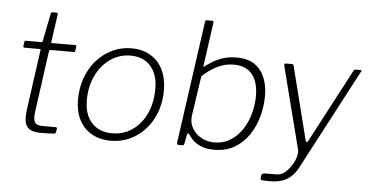

<svg xmlns="http://www.w3.org/2000/svg" viewBox="-57 -851 2159 1125"><g transform="rotate(5 1022.0 -288.5)"><path d="M205 0Q153 0 130.5 -20Q108 -40 108 -83Q108 -92 108.5 -102Q109 -112 110 -121L160 -482Q161 -487 160 -488Q159 -489 155 -489H64Q58 -489 58 -497L62 -525Q63 -528 64 -529Q65 -530 68 -530H160Q163 -530 166 -532.5Q169 -535 169 -539L201 -701Q202 -710 212 -710H234Q239 -710 241 -707Q243 -704 242 -697L219 -537Q218 -532 219 -531Q220 -530 224 -530H360Q363 -530 365.5 -528Q368 -526 367 -522L363 -494Q362 -491 361.5 -490Q361 -489 356 -489H220Q212 -489 210 -480L161 -127Q160 -117 159 -109.5Q158 -102 158 -94Q158 -61 171.5 -51Q185 -41 211 -41H287Q292 -41 294 -39Q296 -37 296 -32L292 -11Q291 -6 286 -3Q278 -2 261.5 -1.5Q245 -1 228.5 -0.5Q212 0 205 0Z M616 10Q551 10 503 -17.5Q455 -45 429.5 -95.5Q404 -146 404 -212Q404 -283 426 -343Q448 -403 487.5 -447Q527 -491 579 -515.5Q631 -540 691 -540Q756 -540 803.5 -511.5Q851 -483 876 -431.5Q901 -380 901 -312Q901 -218 863 -145.5Q825 -73 760.5 -31.5Q696 10 616 10ZM620 -34Q686 -34 738 -69.5Q790 -105 820 -168.5Q850 -232 850 -317Q850 -400 807.5 -448.5Q765 -497 689 -497Q624 -497 571 -460.5Q518 -424 487 -360Q456 -296 456 -213Q456 -131 499.5 -82.5Q543 -34 620 -34Z M1016 0Q1009 0 1006.5 -4Q1004 -8 1005 -15L1106 -733Q1107 -738 1109 -740Q1111 -742 1115 -742H1148Q1153 -742 1154.5 -738.5Q1156 -735 1155 -729L1120 -478Q1119 -469 1121.5 -469Q1124 -469 1131 -476Q1138 -481 1161 -496.5Q1184 -512 1221.5 -526Q1259 -540 1309 -540Q1375 -540 1415 -512.5Q1455 -485 1474.5 -437.5Q1494 -390 1494 -330Q1494 -271 1478 -211Q1462 -151 1429 -101Q1396 -51 1345 -20.5Q1294 10 1224 10Q1174 10 1141.5 -5.5Q1109 -21 1092.5 -40Q1076 -59 1070 -69Q1067 -74 1063.5 -72.5Q1060 -71 1058 -63L1048 -13Q1047 -5 1044 -2.5Q1041 0 1032 0ZM1077 -176Q1072 -137 1091 -104Q1110 -71 1144.5 -52Q1179 -33 1219 -33Q1275 -33 1316 -59Q1357 -85 1385 -127.5Q1413 -170 1427 -222Q1441 -274 1441 -326Q1441 -406 1405 -451.5Q1369 -497 1296 -497Q1242 -497 1194 -471.5Q1146 -446 1112 -412Z M1570 165Q1542 165 1525.5 164Q1509 163 1510 155L1513 135Q1514 128 1520.5 125Q1527 122 1545 122H1602Q1626 122 1648 105Q1670 88 1686.5 62.5Q1703 37 1711 10.5Q1719 -16 1714 -35L1591 -516Q1588 -530 1600 -530H1634Q1644 -530 1645 -523L1754 -91Q1756 -82 1760.5 -81.5Q1765 -81 1771 -93L1997 -521Q1999 -526 2002 -528Q2005 -530 2009 -530H2039Q2048 -530 2042 -521L1731 69Q1717 96 1699.5 114.5Q1682 133 1662 144Q1642 155 1619 160Q1596 165 1570 165Z"/></g></svg>

Font: Libre Franklin Thin ExtraLight
Style: Italic
Weight: 250
Italic angle: -8°
Version: Version 3.000